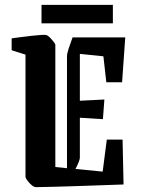

<svg xmlns="http://www.w3.org/2000/svg" viewBox="-20 -760 580 791"><path d="M28 -553V-602Q43 -604 65 -607Q87 -610 109.5 -612.5Q132 -615 148.5 -616Q165 -617 169 -616Q176 -615 184.5 -606.5Q193 -598 200 -589Q207 -580 208 -576V-72L256 -67V-529Q256 -539 263 -560.5Q270 -582 279 -606H496L483 -421H418L406 -528L309 -538V-345L410 -350L404 -269L309 -275V-110Q309 -99 291 -64L403 -53L420 -185H485L489 0Q376 4 286 7Q196 10 128 11Q121 11 111.5 3.5Q102 -4 94.5 -14Q87 -24 85 -30V-535ZM151 -664V-740H445V-664Z"/></svg>

Font: Grenze Gotisch SemiBold
Style: Regular
Weight: 600
Designer: Renata Polastri
Foundry: Omnibus-Type
Version: Version 1.001